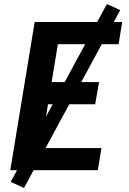

<svg xmlns="http://www.w3.org/2000/svg" viewBox="-20 -844 640 952"><path d="M31 0 152 -735H586L568 -625H267L236 -437H471L452 -327H218L182 -110H483L465 0ZM99 88 33 58 510 -824 576 -794Z"/></svg>

Font: Iosevka SS04 XBd Ex
Style: Italic
Weight: 800
Width: 7
Italic angle: -9°
Monospace: yes
Designer: Belleve Invis
Foundry: Belleve Invis
Version: Version 19.0.0; ttfautohint (v1.8.4)